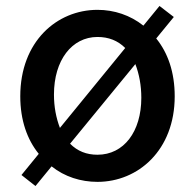

<svg xmlns="http://www.w3.org/2000/svg" viewBox="-20 -597 654 644"><path d="M563 -540 515 -577 461 -511C417 -546 363 -564 307 -564C171 -564 48 -458 48 -274C48 -194 71 -129 110 -81L52 -10L99 27L153 -39C197 -4 251 13 307 13C443 13 566 -93 566 -274C566 -355 543 -420 504 -468ZM181 -168C168 -202 161 -239 161 -280C161 -395 221 -473 307 -473C344 -473 375 -461 400 -436ZM434 -382C447 -348 454 -310 454 -269C454 -155 395 -78 307 -78C270 -78 240 -90 215 -115Z"/></svg>

Font: Spoqa Han Sans Neo Medium
Style: Regular
Weight: 500
Designer: [Spoqa Han Sans Neo] Dong-huui Kim  Younghwa Kang  Yujin Lee  [Noto Sans] Ryoko NISHIZUKA  (kana & ideographs); Paul D. 
Foundry: Spoqa (http://www.spoqa-han-sans.com)
Version: Version 1.000